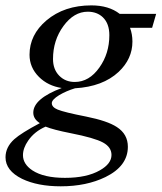

<svg xmlns="http://www.w3.org/2000/svg" viewBox="-47 -462 588 699"><path d="M521.5 -411.6 506.8 -360.8H426.3Q435.1 -337.9 435.1 -310.5Q435.1 -247.6 384.8 -200.2Q327.1 -146.5 226.1 -140.6Q194.3 -130.9 168.5 -115.7Q141.6 -99.1 141.6 -86.4Q141.6 -71.8 163.1 -63Q187 -53.2 266.6 -37.6Q344.2 -22 378.4 0.5Q418.5 26.4 418.5 72.3Q418.5 142.6 336.9 182.6Q267.6 216.3 174.3 216.3Q89.8 216.3 33.2 189Q-26.9 159.2 -26.9 110.8Q-26.9 73.7 4.9 44.9Q29.8 22.5 98.1 -13.7Q74.2 -28.8 74.2 -51.8Q74.2 -102.5 177.7 -141.6Q127.4 -149.4 94.7 -182.1Q60.5 -216.3 60.5 -262.7Q60.5 -335.4 122.1 -387.7Q187 -442.4 285.6 -442.4Q349.1 -442.4 388.7 -411.6ZM351.1 -334Q351.1 -376 327.6 -398.9Q306.2 -419.4 272.5 -419.4Q222.2 -419.4 184.1 -367.4Q146 -315.4 146 -247.1Q146 -209.5 168.5 -186.5Q190.9 -163.6 225.1 -163.6Q277.8 -163.6 314.9 -216.3Q351.1 -267.1 351.1 -334ZM358.9 102.1Q358.9 73.7 328.1 56.9Q297.4 40 210.4 22.9Q146.5 10.3 119.1 -1Q78.6 16.6 55.7 49.8Q36.6 77.1 36.6 103Q36.6 135.3 70.8 158.2Q112.3 185.5 189.5 185.5Q268.6 185.5 316.4 158.2Q358.9 134.3 358.9 102.1Z"/></svg>

Font: Dai Banna SIL Book
Style: Oblique
Weight: 400
Italic angle: -11°
Designer: Victor Gaultney
Foundry: SIL International
Version: Version 2.000